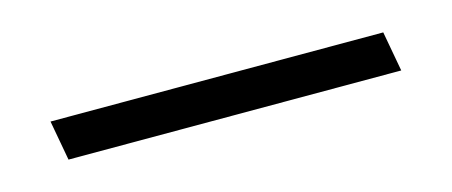

<svg xmlns="http://www.w3.org/2000/svg" viewBox="-23 -124 480 204"><g transform="rotate(-15 217.0 -22.0)"><path d="M396 -44H30L38 0H404Z"/></g></svg>

Font: Catamaran Thin ExtraLight
Style: Regular
Weight: 250
Version: Version 2.000